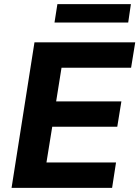

<svg xmlns="http://www.w3.org/2000/svg" viewBox="-20 -910 675 930"><path d="M36 0 147 -705H635L615 -582H278L252 -419H568L548 -296H233L205 -123H542L523 0ZM244 -801 258 -890H614L601 -801Z"/></svg>

Font: Nunito Sans 11pt ExtraBold
Style: Italic
Weight: 800
Italic angle: -9°
Version: Version 3.101;gftools[0.9.27]